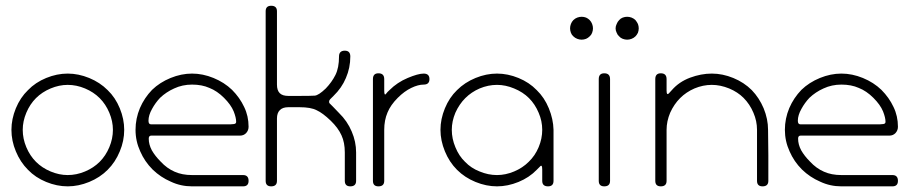

<svg xmlns="http://www.w3.org/2000/svg" viewBox="-20 -660 3221 680"><path d="M361.3 -58.6Q334 -31.2 295.9 -15.6Q257.8 0 219.7 0Q181.6 0 143.6 -15.6Q105.5 -31.2 79.1 -58.6Q51.8 -85.9 36.1 -124Q20.5 -161.1 20.5 -200.2Q20.5 -238.3 36.1 -276.4Q51.8 -314.5 79.1 -340.8Q105.5 -368.2 143.6 -383.8Q181.6 -399.4 219.7 -399.4Q257.8 -399.4 295.9 -383.8Q334 -368.2 361.3 -340.8Q388.7 -314.5 404.3 -276.4Q419.9 -238.3 419.9 -200.2Q419.9 -161.1 404.3 -124Q388.7 -85.9 361.3 -58.6ZM379.9 -200.2Q379.9 -230.5 367.2 -260.7Q354.5 -291 333 -312.5Q311.5 -334 281.2 -346.7Q251 -359.4 219.7 -359.4Q189.5 -359.4 159.2 -346.7Q128.9 -334 107.4 -312.5Q85.9 -291 73.2 -260.7Q60.5 -230.5 60.5 -200.2Q60.5 -168.9 73.2 -138.7Q85.9 -108.4 107.4 -86.9Q128.9 -65.4 159.2 -52.7Q189.5 -40 219.7 -40Q251 -40 281.2 -52.7Q311.5 -65.4 333 -86.9Q354.5 -108.4 367.2 -138.7Q379.9 -168.9 379.9 -200.2Z M518.6 -341.8Q545.9 -368.2 584 -383.8Q622.1 -399.4 660.2 -399.4Q698.2 -399.4 736.3 -383.8Q774.4 -368.2 801.8 -341.8Q829.1 -314.5 844.7 -281.2Q860.4 -249 860.4 -210.9Q860.4 -198.2 851.6 -188.5Q842.8 -179.7 830.1 -179.7Q780.3 -179.7 730.5 -179.7Q680.7 -179.7 660.2 -179.7Q640.6 -179.7 610.4 -179.7Q580.1 -179.7 537.1 -179.7Q524.4 -179.7 515.6 -179.7Q506.8 -179.7 506.8 -168.9Q506.8 -148.4 517.6 -127.9Q529.3 -107.4 548.8 -87.9Q571.3 -63.5 598.6 -51.8Q625 -40 660.2 -40Q694.3 -40 757.8 -40Q820.3 -40 840.8 -40Q860.4 -40 860.4 -19.5Q860.4 0 840.8 0Q820.3 0 760.7 0Q700.2 0 660.2 0Q620.1 0 585 -16.6Q548.8 -32.2 520.5 -59.6Q492.2 -87.9 476.6 -124Q460 -160.2 460 -200.2Q460 -240.2 475.6 -277.3Q491.2 -313.5 518.6 -341.8ZM660.2 -219.7Q680.7 -219.7 730.5 -219.7Q780.3 -219.7 796.9 -219.7Q800.8 -219.7 808.6 -220.7Q816.4 -221.7 816.4 -228.5Q816.4 -243.2 807.6 -265.6Q797.9 -289.1 773.4 -313.5Q749 -337.9 721.7 -348.6Q695.3 -360.4 660.2 -360.4Q626 -360.4 596.7 -346.7Q568.4 -334 546.9 -313.5Q530.3 -295.9 518.6 -274.4Q505.9 -252 505.9 -232.4Q505.9 -219.7 514.6 -219.7Q524.4 -219.7 537.1 -219.7Q580.1 -219.7 610.4 -219.7Q640.6 -219.7 660.2 -219.7Z M1241.2 -19.5Q1241.2 0 1220.7 0Q1201.2 0 1201.2 -19.5Q1201.2 -59.6 1201.2 -70.3Q1201.2 -80.1 1201.2 -120.1Q1201.2 -155.3 1189.5 -180.7Q1177.7 -207 1151.4 -232.4Q1123 -259.8 1101.6 -269.5Q1081.1 -280.3 1041 -280.3Q1031.2 -280.3 1020.5 -280.3Q1010.7 -280.3 1001 -280.3Q980.5 -280.3 970.7 -269.5Q960.9 -259.8 960.9 -240.2Q960.9 -219.7 960.9 -139.6Q960.9 -59.6 960.9 -19.5Q960.9 0 940.4 0Q920.9 0 920.9 -19.5Q920.9 -59.6 920.9 -320.3Q920.9 -580.1 920.9 -620.1Q920.9 -639.6 940.4 -639.6Q960.9 -639.6 960.9 -620.1Q960.9 -580.1 960.9 -480.5Q960.9 -379.9 960.9 -360.4Q960.9 -339.8 970.7 -330.1Q980.5 -320.3 1001 -320.3Q1010.7 -320.3 1020.5 -320.3Q1031.2 -320.3 1041 -320.3Q1081.1 -320.3 1094.7 -321.3Q1108.4 -322.3 1133.8 -346.7Q1155.3 -369.1 1168 -394.5Q1180.7 -419.9 1180.7 -460Q1180.7 -480.5 1201.2 -480.5Q1220.7 -480.5 1220.7 -460Q1220.7 -419.9 1205.1 -383.8Q1190.4 -348.6 1161.1 -320.3Q1157.2 -316.4 1155.3 -314.5Q1153.3 -312.5 1149.4 -308.6Q1145.5 -304.7 1145.5 -299.8Q1145.5 -294.9 1149.4 -292Q1157.2 -284.2 1159.2 -282.2Q1161.1 -280.3 1180.7 -259.8Q1210 -231.4 1225.6 -194.3Q1241.2 -158.2 1241.2 -120.1Q1241.2 -82 1241.2 -71.3Q1241.2 -59.6 1241.2 -19.5Z M1480.5 -360.4Q1460.9 -360.4 1436.5 -348.6Q1412.1 -336.9 1388.7 -313.5Q1363.3 -288.1 1352.5 -261.7Q1340.8 -234.4 1340.8 -200.2Q1340.8 -160.2 1340.8 -99.6Q1340.8 -40 1340.8 -19.5Q1340.8 0 1320.3 0Q1300.8 0 1300.8 -19.5Q1300.8 -40 1300.8 -99.6Q1300.8 -160.2 1300.8 -200.2Q1300.8 -240.2 1300.8 -299.8Q1300.8 -360.4 1300.8 -379.9Q1300.8 -400.4 1320.3 -400.4Q1340.8 -400.4 1340.8 -379.9Q1340.8 -370.1 1340.8 -361.3Q1340.8 -351.6 1340.8 -339.8Q1340.8 -320.3 1346.7 -327.1Q1351.6 -334 1359.4 -340.8Q1386.7 -368.2 1423.8 -383.8Q1460.9 -399.4 1480.5 -399.4Q1501 -399.4 1501 -379.9Q1501 -360.4 1480.5 -360.4Z M1880.9 -58.6Q1854.5 -31.2 1816.4 -15.6Q1778.3 0 1740.2 0Q1702.1 0 1664.1 -15.6Q1626 -31.2 1598.6 -58.6Q1571.3 -85.9 1555.7 -124Q1540 -162.1 1540 -200.2Q1540 -238.3 1555.7 -276.4Q1571.3 -314.5 1598.6 -340.8Q1626 -368.2 1664.1 -383.8Q1702.1 -399.4 1740.2 -399.4Q1778.3 -399.4 1816.4 -383.8Q1854.5 -368.2 1880.9 -340.8Q1908.2 -314.5 1923.8 -276.4Q1939.5 -238.3 1940.4 -200.2Q1940.4 -160.2 1940.4 -99.6Q1940.4 -40 1940.4 -19.5Q1940.4 0 1920.9 0Q1900.4 0 1900.4 -19.5Q1900.4 -33.2 1900.4 -40Q1900.4 -45.9 1900.4 -59.6Q1900.4 -80.1 1891.6 -69.3Q1881.8 -59.6 1880.9 -58.6ZM1853.5 -312.5Q1832 -334 1800.8 -346.7Q1770.5 -359.4 1740.2 -359.4Q1709 -359.4 1678.7 -346.7Q1649.4 -334 1627.9 -312.5Q1606.4 -291 1592.8 -260.7Q1580.1 -230.5 1580.1 -200.2Q1580.1 -168.9 1592.8 -138.7Q1605.5 -107.4 1627 -86.9Q1648.4 -64.5 1678.7 -52.7Q1709 -40 1740.2 -40Q1770.5 -40 1800.8 -52.7Q1831.1 -65.4 1852.5 -86.9Q1875 -108.4 1887.7 -138.7Q1900.4 -168.9 1900.4 -200.2Q1900.4 -231.4 1887.7 -260.7Q1875 -291 1853.5 -312.5Z M2140.6 -219.7Q2140.6 -179.7 2140.6 -110.4Q2140.6 -40 2140.6 -19.5Q2140.6 0 2120.1 0Q2100.6 0 2100.6 -19.5Q2100.6 -40 2100.6 -110.4Q2100.6 -179.7 2100.6 -219.7Q2100.6 -259.8 2100.6 -309.6Q2100.6 -360.4 2100.6 -379.9Q2100.6 -400.4 2120.1 -400.4Q2140.6 -400.4 2140.6 -379.9Q2140.6 -360.4 2140.6 -309.6Q2140.6 -259.8 2140.6 -219.7ZM2230.5 -531.2Q2224.6 -525.4 2216.8 -522.5Q2209 -519.5 2201.2 -519.5Q2193.4 -519.5 2185.5 -522.5Q2177.7 -525.4 2172.9 -531.2Q2167 -536.1 2164.1 -543.9Q2160.2 -551.8 2160.2 -559.6Q2160.2 -567.4 2164.1 -575.2Q2167 -583 2172.9 -588.9Q2177.7 -594.7 2185.5 -597.7Q2193.4 -600.6 2201.2 -600.6Q2209 -600.6 2216.8 -597.7Q2224.6 -594.7 2230.5 -588.9Q2235.4 -583 2239.3 -575.2Q2242.2 -567.4 2242.2 -559.6Q2242.2 -551.8 2239.3 -543.9Q2235.4 -536.1 2230.5 -531.2ZM2068.4 -531.2Q2062.5 -525.4 2055.7 -522.5Q2047.9 -519.5 2040 -519.5Q2032.2 -519.5 2024.4 -522.5Q2016.6 -525.4 2010.7 -531.2Q2004.9 -536.1 2002 -543.9Q1999 -551.8 1999 -559.6Q1999 -567.4 2002 -575.2Q2004.9 -583 2010.7 -588.9Q2016.6 -594.7 2024.4 -597.7Q2032.2 -600.6 2040 -600.6Q2047.9 -600.6 2055.7 -597.7Q2062.5 -594.7 2068.4 -588.9Q2074.2 -583 2077.1 -575.2Q2080.1 -567.4 2080.1 -559.6Q2080.1 -551.8 2077.1 -543.9Q2074.2 -536.1 2068.4 -531.2Z M2701.2 -19.5Q2701.2 0 2680.7 0Q2661.1 0 2661.1 -19.5Q2661.1 -59.6 2661.1 -110.4Q2661.1 -160.2 2661.1 -200.2Q2661.1 -231.4 2648.4 -260.7Q2635.7 -291 2613.3 -313.5Q2592.8 -334 2562.5 -346.7Q2531.2 -359.4 2501 -359.4Q2469.7 -359.4 2439.5 -346.7Q2410.2 -334 2388.7 -312.5Q2367.2 -291 2353.5 -260.7Q2340.8 -230.5 2340.8 -200.2Q2340.8 -160.2 2340.8 -110.4Q2340.8 -59.6 2340.8 -19.5Q2340.8 0 2320.3 0Q2300.8 0 2300.8 -19.5Q2300.8 -59.6 2300.8 -110.4Q2300.8 -162.1 2300.8 -200.2Q2300.8 -221.7 2300.8 -291Q2300.8 -360.4 2300.8 -379.9Q2300.8 -400.4 2320.3 -400.4Q2340.8 -400.4 2340.8 -379.9Q2340.8 -360.4 2340.8 -355.5Q2340.8 -350.6 2340.8 -339.8Q2340.8 -320.3 2349.6 -330.1Q2358.4 -339.8 2359.4 -340.8Q2384.8 -370.1 2423.8 -384.8Q2462.9 -399.4 2501 -399.4Q2539.1 -399.4 2577.1 -383.8Q2615.2 -368.2 2642.6 -340.8Q2668.9 -313.5 2684.6 -276.4Q2700.2 -238.3 2700.2 -200.2Q2700.2 -162.1 2701.2 -110.4Q2701.2 -59.6 2701.2 -19.5Z M2818.4 -341.8Q2845.7 -368.2 2883.8 -383.8Q2921.9 -399.4 2960 -399.4Q2998 -399.4 3036.1 -383.8Q3074.2 -368.2 3101.6 -341.8Q3128.9 -314.5 3144.5 -281.2Q3160.2 -249 3160.2 -210.9Q3160.2 -198.2 3151.4 -188.5Q3142.6 -179.7 3129.9 -179.7Q3080.1 -179.7 3030.3 -179.7Q2980.5 -179.7 2960 -179.7Q2940.4 -179.7 2910.2 -179.7Q2879.9 -179.7 2836.9 -179.7Q2824.2 -179.7 2815.4 -179.7Q2806.6 -179.7 2806.6 -168.9Q2806.6 -148.4 2817.4 -127.9Q2829.1 -107.4 2848.6 -87.9Q2871.1 -63.5 2898.4 -51.8Q2924.8 -40 2960 -40Q2994.1 -40 3057.6 -40Q3120.1 -40 3140.6 -40Q3160.2 -40 3160.2 -19.5Q3160.2 0 3140.6 0Q3120.1 0 3060.5 0Q3000 0 2960 0Q2919.9 0 2884.8 -16.6Q2848.6 -32.2 2820.3 -59.6Q2792 -87.9 2776.4 -124Q2759.8 -160.2 2759.8 -200.2Q2759.8 -240.2 2775.4 -277.3Q2791 -313.5 2818.4 -341.8ZM2960 -219.7Q2980.5 -219.7 3030.3 -219.7Q3080.1 -219.7 3096.7 -219.7Q3100.6 -219.7 3108.4 -220.7Q3116.2 -221.7 3116.2 -228.5Q3116.2 -243.2 3107.4 -265.6Q3097.7 -289.1 3073.2 -313.5Q3048.8 -337.9 3021.5 -348.6Q2995.1 -360.4 2960 -360.4Q2925.8 -360.4 2896.5 -346.7Q2868.2 -334 2846.7 -313.5Q2830.1 -295.9 2818.4 -274.4Q2805.7 -252 2805.7 -232.4Q2805.7 -219.7 2814.5 -219.7Q2824.2 -219.7 2836.9 -219.7Q2879.9 -219.7 2910.2 -219.7Q2940.4 -219.7 2960 -219.7Z"/></svg>

Font: Demofont
Style: Regular
Weight: 400
Version: Version 1.0